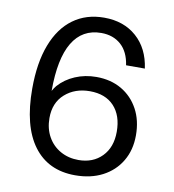

<svg xmlns="http://www.w3.org/2000/svg" viewBox="-81 -785 776 858"><g transform="rotate(10 307.5 -356.0)"><path d="M526 -339.3C507.6 -373.2 482.1 -399.6 449.6 -418.6C417 -437.6 378.7 -447.2 334.9 -447.2C300.7 -447.2 268.7 -440.9 239 -428.3C209.3 -415.7 184.5 -398.1 164.5 -375.5C157.9 -368 153.2 -359.5 148.1 -351.1C148.1 -448.8 162.8 -522.2 192.2 -571.1C221.5 -620 264.9 -644.6 322.4 -644.6C358.5 -644.6 388.3 -634.1 411.9 -613.1C435.4 -592.1 450.1 -561.6 455.9 -521.6H541.1C532.7 -581.6 509.2 -628.7 470.4 -662.9C431.7 -697.1 382.7 -714.2 323.3 -714.2C269.1 -714.2 222.3 -699.9 183 -671.2C143.6 -642.5 113.4 -600.7 92.5 -545.8C71.5 -491 61 -424.5 61 -346.4C61 -233.5 83.1 -147.1 127.3 -87.5C171.5 -27.8 234.6 2.1 316.5 2.1C363.6 2.1 404.9 -7.1 440.4 -25.5C475.9 -44 503.7 -69.9 523.7 -103.5C543.7 -137 553.7 -176 553.7 -220.6C553.7 -265.8 544.5 -305.3 526.1 -339.2ZM425.8 -109.3C398.7 -81.6 363.2 -67.7 319.4 -67.7C289 -67.7 261.8 -74.5 237.6 -88C213.4 -101.6 194.3 -120.5 180.5 -145.1C166.6 -169.7 159.6 -198.1 159.6 -230.3C159.6 -276.8 174.7 -313.3 204.7 -339.7C234.7 -366.2 272.3 -379.4 317.4 -379.4C364.5 -379.4 401.2 -365.3 427.3 -337.3C453.4 -309.2 466.5 -270.7 466.5 -221.6C466.5 -174.5 452.9 -137 425.8 -109.3Z"/></g></svg>

Font: Diatome
Style: Regular
Weight: 400
Designer: 15.100.17
Foundry: 15.100.17
Version: Version 1.008;Fontself Maker 3.5.8